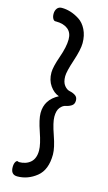

<svg xmlns="http://www.w3.org/2000/svg" viewBox="-140 -828 574 1023"><g transform="rotate(15 147.5 -316.5)"><path d="M67 -781Q91 -781 115.5 -773.5Q140 -766 165 -750Q190 -734 206 -702Q222 -670 222 -628Q222 -592 200 -526Q178 -460 178 -434Q178 -401 192 -383.5Q206 -366 222.5 -363Q239 -360 253 -351Q267 -342 267 -323Q267 -303 253 -294Q239 -285 222.5 -282Q206 -279 192 -262Q178 -245 178 -211Q178 -179 200.5 -115Q223 -51 223 -14Q223 71 175 109.5Q127 148 69 148Q31 148 33 101Q34 84 41 74.5Q48 65 57 72Q97 72 121.5 50.5Q146 29 146 -15Q146 -49 124 -112.5Q102 -176 102 -211Q102 -285 173 -322Q144 -332 123 -362Q102 -392 102 -434Q102 -465 123.5 -526Q145 -587 145 -628Q145 -665 121 -684Q97 -703 55 -703Q45 -701 38.5 -712Q32 -723 32 -739Q32 -757 41 -769Q50 -781 67 -781Z"/></g></svg>

Font: Grand Hotel
Style: Regular
Weight: 400
Designer: Brian J. Bonislawsky & Jim Lyles for Astigmatic (AOETI)
Foundry: Astigmatic (AOETI)
Version: Version 001.000